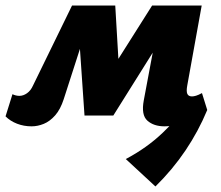

<svg xmlns="http://www.w3.org/2000/svg" viewBox="-43 -446 796 693"><path d="M518 227 411 128Q487 88 545 32.5Q603 -23 651 -87L705 -49Q673 28 626.5 97Q580 166 518 227ZM551 10Q512 10 489 -10.5Q466 -31 476 -84L530 -372L596 -396L366 -29H262L239 -365L271 -426H373L389 -154H334L506 -426H685L633 -138Q629 -117 633 -107.5Q637 -98 650 -98Q656 -98 664.5 -100.5Q673 -103 686 -110L705 -49Q673 -19 633 -4.5Q593 10 551 10ZM71 10Q43 10 18.5 0.5Q-6 -9 -23 -26L2 -106Q8 -103 14.5 -101.5Q21 -100 27 -100Q41 -100 54.5 -109.5Q68 -119 76 -137L217 -426H296L187 -88Q175 -51 156 -29.5Q137 -8 115 1Q93 10 71 10Z"/></svg>

Font: Ysabeau Infant Black
Style: Italic
Weight: 900
Italic angle: -12°
Designer: Christian Thalmann (Catharsis Fonts)
Version: Version 2.001;gftools[0.9.30]; featfreeze: ss01,ss02,lnum